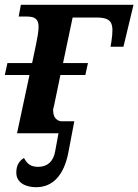

<svg xmlns="http://www.w3.org/2000/svg" viewBox="-23 -556 577 801"><path d="M128 225C198 225 244 174 262 81L287 -50H234C222 -50 199 -60 199 -92C199 -99 197 -96 202 -113L229 -243H333L344 -293H240L280 -483H376C445 -483 453 -461 442 -384L438 -361H492L534 -536H64L55 -487H88C123 -487 138 -477 138 -443C138 -426 132 -392 128 -374L111 -293H8L-3 -243H100L48 0H221L207 76C200 116 176 140 137 140C106 140 91 129 77 103C56 116 45 135 45 164C45 207 85 225 128 225Z"/></svg>

Font: Noto Serif Semi
Style: Italic
Weight: 600
Italic angle: -12°
Designer: Monotype Design Team
Foundry: Monotype Imaging Inc.
Version: Version 1.901